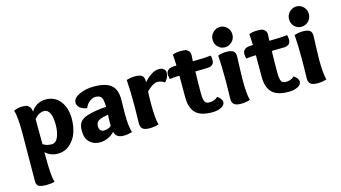

<svg xmlns="http://www.w3.org/2000/svg" viewBox="-100 -1082 3036 1710"><g transform="rotate(-15 1417.5 -227.0)"><path d="M39 -460Q75 -478 118 -478Q140 -478 155 -474.5Q170 -471 184 -454.5Q198 -438 200 -408Q222 -446 257.5 -465.5Q293 -485 334 -485Q420 -485 468.5 -421.5Q517 -358 517 -259Q517 -193 497.5 -134Q478 -75 431 -32.5Q384 10 317 10Q251 10 204 -34Q204 -28 204.5 20Q205 68 205.5 86.5Q206 105 208 141.5Q210 178 214 202.5Q218 227 224 245Q190 253 148 253Q94 253 75 240Q56 227 56 196Q56 98 57.5 -47Q59 -192 59 -249Q59 -408 39 -460ZM206 -108Q239 -85 286 -85Q326 -85 345.5 -132.5Q365 -180 365 -244Q365 -318 346 -353.5Q327 -389 297 -389Q246 -389 205 -339Q206 -253 206 -108Z M674 -314Q586 -330 586 -389Q586 -429 643.5 -457Q701 -485 782 -485Q887 -485 937 -445Q987 -405 987 -312Q987 -304 986 -253Q985 -202 985 -177Q985 -62 1004 -5Q960 7 926 7Q854 7 842 -51Q818 -23 780.5 -6.5Q743 10 705 10Q650 10 612.5 -25.5Q575 -61 575 -131Q575 -187 597.5 -213Q620 -239 659 -252Q735 -276 839 -282Q839 -343 825.5 -367.5Q812 -392 769 -392Q744 -392 715.5 -371Q687 -350 674 -314ZM838 -210Q808 -205 792 -201Q776 -197 757.5 -188.5Q739 -180 731.5 -166.5Q724 -153 724 -133Q724 -108 736 -95.5Q748 -83 766 -83Q808 -83 836 -108Q835 -117 835 -138Q835 -174 838 -210Z M1160 -478Q1198 -478 1219 -465Q1240 -452 1240 -414V-401Q1267 -433 1304.5 -459Q1342 -485 1379 -485Q1408 -485 1424 -471.5Q1440 -458 1440 -436Q1440 -395 1404 -356Q1369 -378 1339 -378Q1295 -378 1236 -317Q1233 -258 1233 -203Q1233 -61 1250 -10Q1208 3 1167 3Q1120 3 1101.5 -13.5Q1083 -30 1083 -62Q1083 -78 1084.5 -137Q1086 -196 1086 -231Q1086 -374 1079 -465Q1117 -478 1160 -478Z M1542 -181V-381Q1490 -380 1453 -374Q1445 -396 1445 -416Q1445 -475 1526 -475H1540Q1538 -536 1534 -577Q1566 -590 1607 -590Q1634 -590 1649.5 -587.5Q1665 -585 1679.5 -571Q1694 -557 1694 -530Q1694 -514 1691 -474Q1795 -474 1856 -482Q1863 -468 1863 -439Q1863 -386 1804 -383Q1766 -381 1689 -381Q1686 -282 1686 -183Q1686 -159 1687 -146.5Q1688 -134 1692.5 -116Q1697 -98 1708.5 -90Q1720 -82 1738 -82Q1788 -82 1818 -112Q1859 -83 1859 -53Q1859 -25 1824.5 -7.5Q1790 10 1742 10Q1633 10 1587.5 -38Q1542 -86 1542 -181Z M2001 -520Q1963 -520 1936.5 -546.5Q1910 -573 1910 -614Q1910 -653 1938 -680Q1966 -707 2003 -707Q2040 -707 2066.5 -680Q2093 -653 2093 -614Q2093 -574 2065 -547Q2037 -520 2001 -520ZM2003 -478Q2041 -478 2062 -465Q2083 -452 2083 -414Q2083 -408 2079.5 -326Q2076 -244 2076 -203Q2076 -61 2093 -10Q2051 3 2010 3Q1963 3 1944.5 -13.5Q1926 -30 1926 -62Q1926 -78 1927.5 -137Q1929 -196 1929 -231Q1929 -374 1922 -465Q1960 -478 2003 -478Z M2247 -181V-381Q2195 -380 2158 -374Q2150 -396 2150 -416Q2150 -475 2231 -475H2245Q2243 -536 2239 -577Q2271 -590 2312 -590Q2339 -590 2354.5 -587.5Q2370 -585 2384.5 -571Q2399 -557 2399 -530Q2399 -514 2396 -474Q2500 -474 2561 -482Q2568 -468 2568 -439Q2568 -386 2509 -383Q2471 -381 2394 -381Q2391 -282 2391 -183Q2391 -159 2392 -146.5Q2393 -134 2397.5 -116Q2402 -98 2413.5 -90Q2425 -82 2443 -82Q2493 -82 2523 -112Q2564 -83 2564 -53Q2564 -25 2529.5 -7.5Q2495 10 2447 10Q2338 10 2292.5 -38Q2247 -86 2247 -181Z M2706 -520Q2668 -520 2641.5 -546.5Q2615 -573 2615 -614Q2615 -653 2643 -680Q2671 -707 2708 -707Q2745 -707 2771.5 -680Q2798 -653 2798 -614Q2798 -574 2770 -547Q2742 -520 2706 -520ZM2708 -478Q2746 -478 2767 -465Q2788 -452 2788 -414Q2788 -408 2784.5 -326Q2781 -244 2781 -203Q2781 -61 2798 -10Q2756 3 2715 3Q2668 3 2649.5 -13.5Q2631 -30 2631 -62Q2631 -78 2632.5 -137Q2634 -196 2634 -231Q2634 -374 2627 -465Q2665 -478 2708 -478Z"/></g></svg>

Font: Overlock Black
Style: Regular
Weight: 900
Designer: Dario Muhafara
Foundry: Dario Manuel Muhafara
Version: Version 1.002